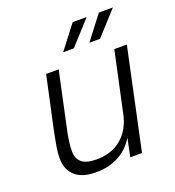

<svg xmlns="http://www.w3.org/2000/svg" viewBox="-134 -832 867 950"><g transform="rotate(-20 300.0 -357.0)"><path d="M211 12Q138 12 101 -21.5Q64 -55 64 -114Q64 -145 70 -179Q76 -213 83 -248L144 -530H210L147 -235Q141 -209 137 -180.5Q133 -152 133 -125Q133 -88 157 -67.5Q181 -47 235 -47Q315 -47 367 -91.5Q419 -136 435 -214L503 -530H569L456 0H394L414 -96Q383 -44 331 -16Q279 12 211 12ZM260 -602 355 -726H429L316 -602ZM398 -602 493 -726H567L454 -602Z"/></g></svg>

Font: Geist Mono Light
Style: Italic
Weight: 300
Italic angle: -12°
Monospace: yes
Designer: Basement.studio, Andrés Briganti, Mateo Zaragoza
Foundry: Basement.studio, Vercel, Andrés Briganti, Guido Ferreyra, Mateo Zaragoza
Version: Version 1.500; ttfautohint (v1.8.4.7-5d5b)